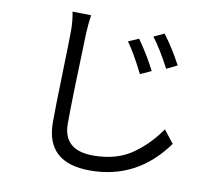

<svg xmlns="http://www.w3.org/2000/svg" viewBox="-87 -875 1174 1030"><g transform="rotate(10 500.0 -359.5)"><path d="M603.5 -690.4Q660.2 -610.4 700.2 -531.2L640.6 -503.9Q587.9 -609.4 546.9 -666ZM733.4 -741.2Q787.1 -669.9 832 -585L774.4 -556.6Q720.7 -658.2 676.8 -714.8ZM226.6 -771.5 328.1 -769.5Q321.3 -725.6 318.4 -670.9Q305.7 -305.7 305.7 -175.8Q305.7 -30.3 468.8 -30.3Q591.8 -30.3 675.8 -86.4Q759.8 -142.6 824.2 -235.4L878.9 -166Q722.7 51.8 465.8 51.8Q225.6 51.8 225.6 -168.9Q225.6 -248 231 -435.5Q236.3 -623 236.3 -670.9Q236.3 -722.7 226.6 -771.5Z"/></g></svg>

Font: Nasu
Style: Regular
Weight: 400
Designer: Ryoko NISHIZUKA (kana &amp; ideographs); Paul D. Hunt (Latin, Greek &amp; Cyrillic); Wenlong ZHANG (bopomofo); Sandoll C
Version: Version 2014.1215